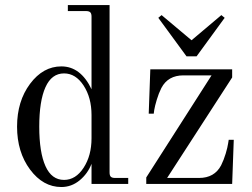

<svg xmlns="http://www.w3.org/2000/svg" viewBox="-20 -732 1002 764"><path d="M903.8 -456.1V-423.8L645 -23.9H772Q833.5 -23.9 859.9 -74.2Q870.6 -95.7 878.2 -121.1Q885.7 -146.5 887.7 -161.1L890.1 -175.8H910.2L903.8 0H562V-25.9L821.8 -432.1H710Q648.4 -432.1 622.1 -381.8Q611.3 -360.4 603.8 -335Q596.2 -309.6 593.8 -294.9L591.8 -279.8H571.8L578.1 -456.1ZM742.2 -571.8 860.8 -671.9 874 -661.1 762.2 -507.8H722.2L609.9 -661.1L623 -671.9ZM234.9 -439.9Q185.5 -439.9 160.9 -385Q136.2 -330.1 136.2 -228Q136.2 -126 160.9 -71Q185.5 -16.1 234.9 -16.1Q281.2 -16.1 312.7 -64.5Q344.2 -112.8 344.2 -182.1V-273.9Q344.2 -343.3 312.7 -391.6Q281.2 -439.9 234.9 -439.9ZM344.2 -377V-666Q344.2 -678.2 339.1 -683.1Q334 -688 321.8 -688H250V-711.9H416V-45.9Q416 -33.7 420.9 -28.8Q425.8 -23.9 438 -23.9H490.2V0H344.2V-80.1Q329.1 -41 296.9 -14.4Q264.6 12.2 224.1 12.2Q151.4 12.2 99.6 -57.4Q47.9 -127 47.9 -228Q47.9 -329.1 99.6 -398.4Q151.4 -467.8 224.1 -467.8Q300.8 -467.8 344.2 -377Z"/></svg>

Font: Flanker Steampunk
Style: Regular
Weight: 400
Designer: Alexey Kryukov, Leonardo Di Lena
Foundry: Alexey Kryukov, Leonardo Di Lena
Version: 1.210